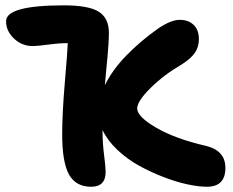

<svg xmlns="http://www.w3.org/2000/svg" viewBox="-20 -694 880 725"><path d="M324.2 11.2Q266.1 11.2 240.5 -35.2Q214.8 -81.5 214.8 -187Q214.8 -266.1 225.1 -386.5Q235.4 -506.8 235.8 -530.8Q209 -531.7 164.8 -525.9Q120.6 -520 104 -520Q63 -520 33 -548.3Q2.9 -576.7 2.9 -613.8Q2.9 -673.8 221.2 -673.8Q314.9 -673.8 353 -649.7Q391.1 -625.5 391.1 -570.8Q391.1 -552.7 389.6 -527.3Q388.2 -502 386.2 -482.4Q384.3 -462.9 380.9 -427Q377.4 -391.1 376 -372.1Q403.8 -429.7 457.3 -484.6Q510.7 -539.6 578.1 -586.9Q625.5 -619.1 659.2 -619.1Q691.4 -619.1 711.2 -600.1Q731 -581.1 731 -545.9Q731 -517.1 716.1 -495.1Q701.2 -473.1 667 -451.2Q599.6 -412.1 548.8 -362.1Q498 -312 498 -284.2Q498 -253.9 569.1 -212.2Q640.1 -170.4 757.8 -143.1Q831.1 -125.5 831.1 -60.1Q831.1 11.2 761.2 11.2Q730.5 11.2 688.2 2.2Q646 -6.8 597.7 -25.4Q549.3 -43.9 504.6 -68.6Q460 -93.3 422.6 -128.7Q385.3 -164.1 367.2 -203.1V-199.2Q367.2 -153.3 373 -108.4Q378.9 -63.5 378.9 -44.9Q378.9 11.2 324.2 11.2Z"/></svg>

Font: Shantell Sans Irregular
Style: Bold
Weight: 700
Designer: Stephen Nixon, Anya Danilova, Shantell Martin
Foundry: Arrow Type
Version: Version 1.006;[9816181b4]